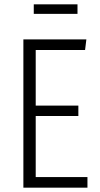

<svg xmlns="http://www.w3.org/2000/svg" viewBox="-20 -867 460 887"><path d="M379 -685 373 -636H145V-379H342V-331H145V-49H384V0H88V-685ZM338 -803H136V-847H338Z"/></svg>

Font: Fira Sans Extra Condensed Light
Style: Regular
Weight: 300
Width: 1
Designer: Carrois Corporate & Edenspiekermann AG
Foundry: Carrois Corporate GbR & Edenspiekermann AG
Version: Version 4.203